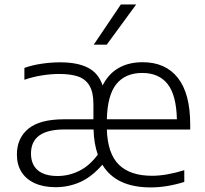

<svg xmlns="http://www.w3.org/2000/svg" viewBox="-20 -828 916 858"><path d="M830 -249H457.5Q461 -141 511.5 -91.8Q562 -42.5 659.5 -42.5Q722.5 -42.5 803.5 -67.5V-15Q725 9.5 653.5 9.5Q498 9.5 437.5 -92Q389.5 -37 337.8 -14.2Q286 8.5 228.5 8.5Q175 8.5 136 -9Q97 -26.5 76.2 -59.2Q55.5 -92 55.5 -137.5Q55.5 -210.5 106.8 -252.8Q158 -295 267.5 -295H397.5V-362.5Q397.5 -415 380.2 -444.5Q363 -474 330 -485.8Q297 -497.5 244.5 -497.5Q208.5 -497.5 168.2 -491.2Q128 -485 89 -471.5V-524.5Q123.5 -537 165.8 -543.2Q208 -549.5 249 -549.5Q326.5 -549.5 373.5 -525.2Q420.5 -501 438.5 -446Q464.5 -498 509.8 -524Q555 -550 617.5 -550Q719.5 -550 774.8 -480Q830 -410 830 -271ZM457.5 -295H770.5Q768 -403 729 -452.5Q690 -502 615.5 -502Q540.5 -502 500.2 -452.5Q460 -403 457.5 -295ZM417 -137Q400 -185 398 -249.5H268Q118.5 -249.5 118.5 -142Q118.5 -93.5 148.5 -67.5Q178.5 -41.5 237.5 -41.5Q287 -41.5 333.2 -64Q379.5 -86.5 417 -137ZM399 -628.5 520 -808H588.5L457 -628.5Z"/></svg>

Font: Encode Sans Semi Expanded Light
Style: Regular
Weight: 300
Width: 6
Designer: Multiple Designers
Foundry: Impallari Type
Version: Version 2.000